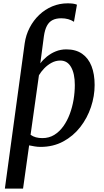

<svg xmlns="http://www.w3.org/2000/svg" viewBox="-20 -850 608 1124"><path d="M8.5 254 124.5 -596Q131.5 -645.5 153.8 -688.2Q176 -731 209.8 -763Q243.5 -795 286 -812.8Q328.5 -830.5 376 -830.5Q392.5 -830.5 406.5 -828.8Q420.5 -827 430.5 -822.5L413 -722.5Q398 -732.5 379.2 -737.8Q360.5 -743 338.5 -743Q308.5 -743 287.8 -732.5Q267 -722 254.8 -699Q242.5 -676 237 -638L216 -479Q232 -500.5 254.8 -519Q277.5 -537.5 306.2 -549.2Q335 -561 368.5 -561Q424 -561 460.8 -535.2Q497.5 -509.5 515.8 -462.8Q534 -416 534 -352.5Q534 -287.5 512.5 -223.2Q491 -159 450 -106.2Q409 -53.5 350.2 -21.8Q291.5 10 217 10Q201 10 183.8 7.2Q166.5 4.5 150.5 1L115 254ZM228 -41.5Q267 -41.5 297.5 -60.2Q328 -79 350.8 -110.8Q373.5 -142.5 388.5 -182.8Q403.5 -223 410.8 -266.8Q418 -310.5 418 -352.5Q418 -418.5 396.2 -457Q374.5 -495.5 333 -495.5Q306 -495.5 282 -482.5Q258 -469.5 239 -449.8Q220 -430 208 -409.5L159 -61Q172.5 -51 190 -46.2Q207.5 -41.5 228 -41.5Z"/></svg>

Font: Merriweather 36pt Medium
Style: Italic
Weight: 500
Italic angle: -7.8°
Version: Version 2.101